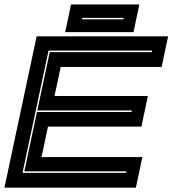

<svg xmlns="http://www.w3.org/2000/svg" viewBox="-30 -868 797 888"><path d="M-9.5 0 139.5 -700H747.5L717.5 -558.5H251L222 -424H654L624 -282.5H192L162 -141.5H628.5L598.5 0ZM74 -68.5H553L554.5 -75.5H82.5L141 -350H578L579.5 -357H142.5L200 -627H672L673.5 -634H194.5ZM271.5 -719.5 298.5 -847.5H614.5L587.5 -719.5ZM349 -778.5H541L542.5 -785.5H350.5Z"/></svg>

Font: Tourney Expanded ExtraBold
Style: Italic
Weight: 800
Width: 7
Italic angle: -12°
Designer: Tyler Finck
Foundry: Etcetera Type Co
Version: Version 1.010; ttfautohint (v1.8.3)